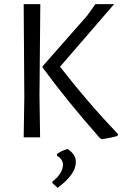

<svg xmlns="http://www.w3.org/2000/svg" viewBox="-20 -661 587 924"><path d="M170 -200 173 0H94L97 -193L94 -641H174ZM269 -340Q402 -168 547 -17L546 -7Q516 2 471 9L461 4Q303 -175 185 -336V-342L399 -585L439 -641H529ZM345 118Q345 179 257 243L232 220V213Q283 173 283 131Q283 106 254 88V80Q279 63 305 56Q345 81 345 118Z"/></svg>

Font: Alegreya Sans
Style: Regular
Weight: 400
Designer: Juan Pablo del Peral
Foundry: Huerta Tipografica
Version: Version 2.008; ttfautohint (v1.6)